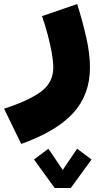

<svg xmlns="http://www.w3.org/2000/svg" viewBox="-143 -433 489 941"><path d="M204.1 488.3H125L23.4 348.6L94.2 295.9L164.6 399.9L234.9 295.9L305.7 348.6ZM63 -354 235.4 -413.1Q261.7 -329.1 279.8 -249.3Q297.9 -169.4 297.9 -102.1Q297.9 30.3 216.3 120.4Q134.8 210.4 -39.1 272.5L-123 99.6Q-1.5 60.5 58.3 15.9Q118.2 -28.8 118.2 -102.1Q118.2 -132.3 110.6 -174.6Q103 -216.8 90.6 -263.7Q78.1 -310.5 63 -354Z"/></svg>

Font: Estedad-FD Black
Style: Regular
Weight: 900
Designer: Amin Abedi
Version: Version 7.3